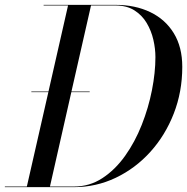

<svg xmlns="http://www.w3.org/2000/svg" viewBox="-41 -770 770 790"><path d="M263.5 0H-21V-2.5H69.5L158 -391H88V-393.5H158.5L239 -747.5H138.5V-750H433.5Q515 -750 577 -720.2Q639 -690.5 674 -633.5Q709 -576.5 709 -495Q709 -392.5 674 -302.8Q639 -213 577.5 -145Q516 -77 435.2 -38.5Q354.5 0 263.5 0ZM328 -391H252.5L164.5 -2.5H263.5Q327.5 -2.5 380.2 -37Q433 -71.5 473.8 -128.8Q514.5 -186 542.2 -256.2Q570 -326.5 584.2 -399Q598.5 -471.5 598.5 -535Q598.5 -569.5 590 -606.5Q581.5 -643.5 562.5 -675.5Q543.5 -707.5 511.8 -727.5Q480 -747.5 433.5 -747.5H333.5L253 -393.5H328Z"/></svg>

Font: Bodoni* 72pt
Style: Italic
Weight: 400
Italic angle: -13°
Version: Version 2.3